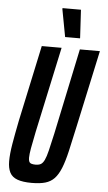

<svg xmlns="http://www.w3.org/2000/svg" viewBox="-60 -928 546 974"><g transform="rotate(5 213.0 -440.5)"><path d="M139 8Q94 8 66.5 -2Q39 -12 27.5 -34.5Q16 -57 16 -92Q16 -129 24.5 -179.5Q33 -230 47 -300L130 -688H231L137 -251Q126 -198 120.5 -166.5Q115 -135 115 -118Q115 -105 118.5 -98Q122 -91 130.5 -88.5Q139 -86 150 -86Q168 -86 178 -92Q188 -98 196 -114.5Q204 -131 212 -164Q220 -197 232 -251L324 -688H426L342 -299Q326 -224 313.5 -170Q301 -116 287 -81.5Q273 -47 254.5 -27.5Q236 -8 208.5 0Q181 8 139 8ZM244 -744 218 -883V-889H312L320 -749V-744Z"/></g></svg>

Font: Saira UltraCondensed
Style: Bold Italic
Weight: 700
Width: 1
Italic angle: -12°
Designer: Hector Gatti with collaboration of the Omnibus-Type team
Foundry: Omnibus-Type
Version: Version 1.101